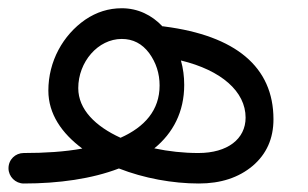

<svg xmlns="http://www.w3.org/2000/svg" viewBox="-57 -426 740 461"><path d="M-36.6 -22C-36.6 -2 -20 14.6 0 14.6C84 14.6 163.6 3.4 228.5 -21.5C288.6 2 357.4 14.6 420.4 14.6C473.1 14.6 516.1 0.5 549.8 -27.8C583 -56.2 599.6 -93.3 599.6 -139.6C599.6 -266.1 507.8 -340.3 338.4 -362.3C336.4 -362.8 334.5 -362.8 333 -362.8C307.6 -389.6 274.4 -406.2 235.4 -406.2C203.6 -406.2 174.8 -397 147.9 -378.9C94.2 -341.8 59.1 -278.8 59.1 -208.5C59.1 -152.3 91.3 -106 140.6 -69.3C97.7 -61.5 50.3 -58.6 0 -58.6C-20 -58.6 -36.6 -43 -36.6 -22ZM130.9 -214.4C130.9 -277.3 178.2 -332.5 235.4 -332.5C262.2 -332.5 284.2 -321.3 301.3 -298.3C317.9 -275.4 326.2 -249.5 326.2 -220.7C326.2 -161.6 290.5 -121.1 232.4 -95.2C172.4 -122.6 130.9 -163.1 130.9 -214.4ZM385.3 -222.2C385.3 -242.2 382.8 -261.7 377.4 -280.8C474.6 -257.3 532.7 -206.1 532.7 -143.6C532.7 -92.3 489.3 -58.6 419.4 -58.6C383.3 -58.6 348.1 -62.5 313.5 -69.8C358.4 -106.4 385.3 -157.2 385.3 -222.2Z"/></svg>

Font: Mikhak
Style: Regular
Weight: 400
Designer: Amin Abedi
Version: Version 3.2